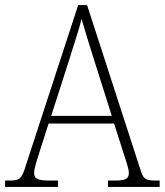

<svg xmlns="http://www.w3.org/2000/svg" viewBox="-22 -734 647 754"><path d="M-2 0H206V-25H168C122 -25 112 -35 112 -56C112 -75 128 -119 134 -140L169 -249H426L463 -133C469 -113 484 -73 484 -56C484 -34 475 -25 430 -25H402V0H605V-25H590C549 -25 541 -30 529 -69L320 -714H285L81 -89C64 -33 57 -25 16 -25H-2ZM179 -279 252 -506C267 -557 291 -625 298 -660C310 -620 329 -556 349 -494L417 -279Z"/></svg>

Font: Noto Serif Devanagari SemiCondensed ExtraLight
Style: Regular
Weight: 200
Width: 4
Designer: Universal Thirst, Indian Type Foundry and the Monotype Design Team
Foundry: Monotype Imaging Inc.
Version: Version 2.004